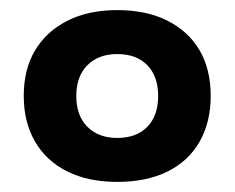

<svg xmlns="http://www.w3.org/2000/svg" viewBox="-20 -736 465 380"><path d="M212 -376Q155 -376 113.5 -396.5Q72 -417 49.5 -455.5Q27 -494 27 -546Q27 -599 49.5 -636.5Q72 -674 113.5 -695Q155 -716 212 -716Q270 -716 311.5 -695Q353 -674 375 -636.5Q397 -599 397 -546Q397 -494 375 -455.5Q353 -417 311.5 -396.5Q270 -376 212 -376ZM212 -463Q250 -463 271.5 -485Q293 -507 293 -546Q293 -585 271.5 -607Q250 -629 212 -629Q175 -629 153 -607Q131 -585 131 -546Q131 -507 153 -485Q175 -463 212 -463Z"/></svg>

Font: Nunito Sans 7pt SemiExpanded ExtraBold
Style: Regular
Weight: 800
Width: 6
Designer: Vernon Adams
Foundry: Vernon Adams
Version: Version 3.101;gftools[0.9.27]